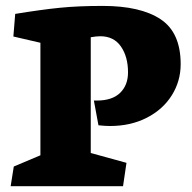

<svg xmlns="http://www.w3.org/2000/svg" viewBox="-20 -639 658 659"><path d="M414.1 -80.1 291.5 -113.8V-511.2Q311 -514.6 324.2 -514.6Q370.6 -514.6 395 -479.5Q419.4 -444.3 419.4 -390.6Q419.4 -346.7 392.3 -320.3Q365.2 -293.9 312.5 -293.9H302.2L317.9 -209Q340.8 -206.5 357.4 -206.5Q428.7 -206.5 483.9 -234.9Q539.1 -263.2 569.6 -311.8Q600.1 -360.4 600.1 -418.9Q600.1 -527.3 531.2 -573Q462.4 -618.7 332.5 -618.7Q248.5 -618.7 185.3 -612.3Q122.1 -606 32.2 -591.3L25.9 -513.7L118.7 -492.2V-106L27.3 -67.4L16.6 0H402.3Z"/></svg>

Font: Neuton ExtraBold
Style: Regular
Weight: 800
Designer: Brian M Zick
Foundry: Brian M Zick
Version: Version 1.560